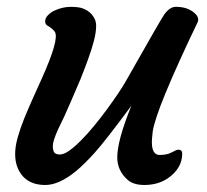

<svg xmlns="http://www.w3.org/2000/svg" viewBox="-20 -525 593 550"><path d="M490.7 -96.2Q502 -96.2 502 -85Q502 -42.5 460 -13.7Q431.6 4.9 393.6 4.9Q362.3 4.9 345.7 -9.8Q315.9 -36.1 315.9 -74.2Q315.9 -122.6 356.4 -222.2Q281.2 -120.6 251 -87.2Q220.7 -53.7 198.2 -35.2Q149.4 4.9 109.9 4.9Q49.3 4.9 29.3 -47.4Q23.4 -63.5 23.4 -84.2Q23.4 -105 30.5 -130.6Q37.6 -156.2 48.8 -184.1Q60.1 -211.9 73.2 -241.2L99.6 -299.8Q150.4 -412.6 137.2 -433.6Q131.3 -442.9 115.2 -452.1Q109.4 -455.6 109.4 -464.1Q109.4 -472.7 116.5 -480.5Q123.5 -488.3 134.8 -494.1Q158.7 -505.4 182.6 -505.4Q206.5 -505.4 219 -500.2Q231.4 -495.1 239.3 -487.3Q255.4 -471.2 255.4 -451.7Q255.4 -432.1 249 -408Q242.7 -383.8 232.4 -355.5Q222.2 -327.1 210 -296.9Q176.3 -217.8 164.6 -192.4L146.5 -154.8Q131.3 -121.1 131.3 -107.4Q131.3 -93.8 135.7 -88.1Q140.1 -82.5 151.6 -82.5Q163.1 -82.5 178.2 -93.3Q193.4 -104 211.4 -122.1Q229.5 -140.1 249 -163.8Q268.6 -187.5 287.1 -212.9Q323.7 -262.7 340.8 -293Q444.3 -476.1 451.2 -484.4Q466.8 -505.4 483.2 -505.4Q499.5 -505.4 511.7 -501.7Q523.9 -498 532.7 -491.2Q553.2 -476.1 545.9 -460.9Q426.8 -212.4 417.5 -148.4Q415 -126.5 415 -118.2Q415 -81.1 437.5 -81.1Q458.5 -81.1 472.2 -88.6Q485.8 -96.2 490.7 -96.2Z"/></svg>

Font: Courgette
Style: Regular
Weight: 400
Designer: Karolina Lach
Foundry: Sorkin Type Co.
Version: Version 1.002